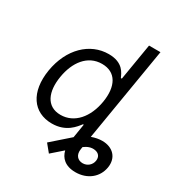

<svg xmlns="http://www.w3.org/2000/svg" viewBox="-212 -872 1143 1221"><g transform="rotate(30 359.5 -261.0)"><path d="M478.7 58.2 481.2 43.3C504.3 25.9 530.5 14.9 559.7 19.9C588.8 24.9 604 45.5 599.4 75.3C594.5 108 566.8 132.1 532.7 132.1C497.2 132.1 470.2 106.5 478.7 58.2ZM51.1 -271.3C22.7 -98 99.8 11.4 236.5 11.4C341.3 11.4 387.8 -54 411.2 -83.8H416.9L400.6 17L330.3 78.8L271.3 130.7L316.8 186.1L355.5 152.3C369.3 140.3 382.8 128.6 396.3 116.5C407.7 165.1 444.6 204.5 521.3 204.5C608.7 204.5 672.9 152 686.1 75.3C699.6 -2.8 648.8 -54 571 -54C546.9 -54 521 -49 494.3 -39.4L608.7 -727.3H524.9L480.1 -458.8H473C459.5 -487.2 437.5 -552.6 331 -552.6C193.2 -552.6 79.9 -443.2 51.1 -271.3ZM135.7 -272.7C154.5 -387.8 219.1 -477.3 325.3 -477.3C427.9 -477.3 471.2 -394.9 451 -272.7C430.4 -149.1 358 -63.9 257.1 -63.9C152 -63.9 116.1 -156.2 135.7 -272.7Z"/></g></svg>

Font: Margiela Sans
Style: Italic
Weight: 400
Italic angle: -9.39999°
Designer: Stefan Endress, Andreas Faust
Version: Version 1.100;FEAKit 1.0